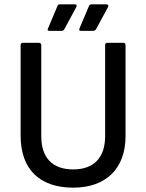

<svg xmlns="http://www.w3.org/2000/svg" viewBox="-20 -852 673 884"><path d="M352 -710H409C414 -710 418 -712 422 -717L477 -819C481 -827 478 -832 470 -832H401C396 -832 392 -830 389 -823L346 -721C343 -714 345 -710 352 -710ZM207 -710H264C269 -710 273 -712 276 -717L331 -819C336 -827 332 -832 325 -832H256C250 -832 246 -830 244 -823L201 -721C197 -714 200 -710 207 -710ZM317 12C468 12 558 -76 558 -225V-645C558 -651 554 -655 548 -655H474C468 -655 464 -651 464 -645V-225C464 -126 412 -72 317 -72C221 -72 170 -126 170 -225V-645C170 -651 165 -655 159 -655H85C79 -655 75 -651 75 -645V-227C75 -72 163 12 317 12Z"/></svg>

Font: Sofia Sans Cond SemiBold
Style: Regular
Weight: 600
Width: 3
Designer: Botio Nikoltchev, Ani Petrova
Foundry: lettersoup
Version: Version 4.100